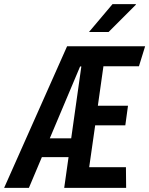

<svg xmlns="http://www.w3.org/2000/svg" viewBox="-56 -910 723 930"><path d="M-36 0 269 -686H647L617 -589H445L418 -398H564L551 -303H405L376 -100H554L555 0H255L338 -588H332L84 0ZM105 -149 119 -240H346L333 -149ZM375 -755 489 -890H602V-887L470 -755Z"/></svg>

Font: Chivo Mono Medium Medium
Style: Italic
Weight: 500
Italic angle: -8.05°
Monospace: yes
Version: Version 1.008